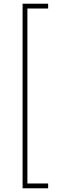

<svg xmlns="http://www.w3.org/2000/svg" viewBox="-20 -852 337 1037"><path d="M240 -832H102V165H240V139H128V-806H240Z"/></svg>

Font: Noto Sans Oriya Cond Thin
Style: Regular
Weight: 100
Width: 3
Designer: Amélie Bonet and Sol Matas
Foundry: Google LLC
Version: Version 2.006